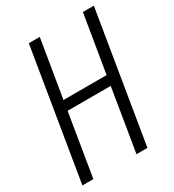

<svg xmlns="http://www.w3.org/2000/svg" viewBox="-178 -838 855 941"><g transform="rotate(-30 250.0 -367.5)"><path d="M10 0 131 -735H193L139 -409H383L437 -735H499L378 0H316L374 -353H130L72 0Z"/></g></svg>

Font: Iosevka SS18 Light
Style: Italic
Weight: 300
Italic angle: -9°
Monospace: yes
Designer: Belleve Invis
Foundry: Belleve Invis
Version: Version 25.1.1; ttfautohint (v1.8.4)